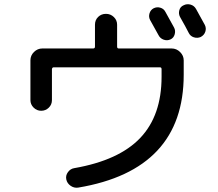

<svg xmlns="http://www.w3.org/2000/svg" viewBox="-20 -856 1040 915"><path d="M125 -378.9V-568.4Q125 -591.8 142.1 -608.4Q159.2 -625 181.6 -625H423.8Q432.6 -625 432.6 -633.8V-738.3Q432.6 -760.7 447.8 -775.4Q462.9 -790 484.9 -790Q506.8 -790 522.5 -774.9Q538.1 -759.8 538.1 -738.3V-633.8Q538.1 -625 545.9 -625H797.9Q821.3 -625 838.4 -607.9Q855.5 -590.8 855.5 -568.4V-500Q855.5 -45.9 352.5 38.1Q333 41 316.4 29.3Q299.8 17.6 295.9 -1Q292 -19.5 303.7 -35.6Q315.4 -51.8 334 -54.7Q546.9 -91.8 648.4 -198.7Q750 -305.7 750 -490.2V-526.4Q750 -535.2 742.2 -535.2H236.3Q228.5 -535.2 227.5 -526.4V-378.9Q227.5 -357.4 212.4 -342.8Q197.3 -328.1 176.3 -328.1Q155.3 -328.1 140.1 -343.3Q125 -358.4 125 -378.9ZM711.9 -816.4Q727.5 -824.2 744.1 -819.3Q760.7 -814.5 768.6 -798.8Q803.7 -735.4 809.6 -724.6Q817.4 -710 812.5 -692.4Q807.6 -674.8 792 -668Q776.4 -661.1 759.8 -667Q743.2 -672.9 735.4 -688.5Q701.2 -750 695.3 -760.7Q687.5 -775.4 692.4 -792Q697.3 -808.6 711.9 -816.4ZM914.1 -813.5Q951.2 -746.1 956.1 -737.3Q963.9 -721.7 958.5 -705.1Q953.1 -688.5 936.5 -679.7Q920.9 -672.9 903.8 -678.2Q886.7 -683.6 878.9 -700.2Q866.2 -725.6 837.9 -775.4Q830.1 -790 834.5 -807.1Q838.9 -824.2 855.5 -831.1Q871.1 -838.9 888.2 -834Q905.3 -829.1 914.1 -813.5Z"/></svg>

Font: Rounded Mgen+ 2p medium
Style: Regular
Weight: 500
Designer: [Source Han Sans]
Ryoko NISHIZUKA  (kana & ideographs); Paul D. Hunt (Latin, Greek & Cyrillic); Wenlong ZHANG  (bopomofo
Version: Version 1.059.20150602